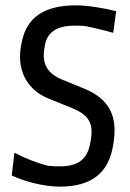

<svg xmlns="http://www.w3.org/2000/svg" viewBox="-20 -687 488 719"><path d="M215 -388C157 -411 137 -448 146 -504L148 -516C156 -565 191 -591 260 -591C270 -591 280 -591 295 -590C332 -583 369 -574 404 -564L415 -645C370 -657 307 -667 264 -667C145 -667 82 -621 63 -536L61 -527C57 -509 55 -492 55 -475C55 -403 93 -345 164 -317L253 -281C301 -261 323 -236 323 -193C323 -184 322 -174 320 -163L318 -152C308 -92 274 -64 204 -64C192 -64 181 -64 161 -66C123 -75 79 -92 34 -115L24 -30C69 -8 145 12 204 12C324 12 388 -41 404 -145L406 -158C408 -173 409 -186 409 -199C409 -274 372 -323 298 -354Z"/></svg>

Font: Ropa Sans
Style: Italic
Weight: 400
Designer: Botio Nikoltchev
Foundry: Botjo Nikoltchev
Version: Version 1.002